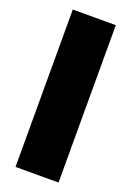

<svg xmlns="http://www.w3.org/2000/svg" viewBox="-141 -781 572 834"><g transform="rotate(20 144.5 -364.0)"><path d="M243.7 -727.5V0H44.9V-727.5Z"/></g></svg>

Font: Inter 18pt Black
Style: Regular
Weight: 900
Designer: Rasmus Andersson
Foundry: rsms
Version: Version 4.001;git-66647c0bb